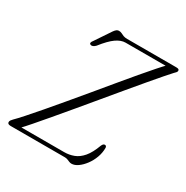

<svg xmlns="http://www.w3.org/2000/svg" viewBox="-166 -854 974 1005"><g transform="rotate(30 321.0 -351.5)"><path d="M353.5 0H26.5Q6.5 0 6.5 -12.5Q6.5 -18.5 10.2 -24Q14 -29.5 20 -35.5Q36 -51 65.2 -83.8Q94.5 -116.5 132.5 -161Q170.5 -205.5 214 -257.2Q257.5 -309 302.5 -363Q347.5 -417 390.2 -468.8Q433 -520.5 470.5 -564.8Q508 -609 536 -640.8Q564 -672.5 578.5 -686.5L587.5 -678.5H329Q302 -678.5 272.8 -658Q243.5 -637.5 205.5 -589Q198 -581 190.2 -577.8Q182.5 -574.5 176.5 -577Q169 -580 169.8 -586.2Q170.5 -592.5 179 -603L241 -695.5Q248.5 -706 254.8 -710.5Q261 -715 268 -715Q278.5 -715 286 -711Q293.5 -707 302.8 -703.2Q312 -699.5 327 -699.5H622.5Q633.5 -699.5 637.5 -696.8Q641.5 -694 641.5 -688Q641.5 -683.5 637.2 -678.2Q633 -673 625.5 -666Q615 -655 589.5 -625.5Q564 -596 528 -553.5Q492 -511 449.5 -460Q407 -409 362 -354.8Q317 -300.5 272.8 -247.8Q228.5 -195 189.5 -148.8Q150.5 -102.5 120.2 -67.8Q90 -33 73 -15.5L65.5 -21.5H337Q367 -21.5 394.2 -31.8Q421.5 -42 444.8 -69.2Q468 -96.5 486.5 -147Q490 -154.5 493.8 -158Q497.5 -161.5 503 -161.5Q508 -161.5 510.8 -157.8Q513.5 -154 513.5 -148.5Q513.5 -119 503 -90.5Q492.5 -62 475.2 -39Q458 -16 438.2 -2Q418.5 12 399.5 12Q392 12 384.8 8.8Q377.5 5.5 370 2.8Q362.5 0 353.5 0Z"/></g></svg>

Font: Fraunces ExtraLight
Style: Italic
Weight: 250
Italic angle: -16°
Version: Version 1.000;[b76b70a41]